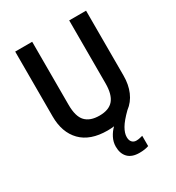

<svg xmlns="http://www.w3.org/2000/svg" viewBox="-219 -940 1114 1213"><g transform="rotate(-30 338.0 -333.5)"><path d="M419 13Q419 38 431 50.5Q443 63 461 63Q475 63 487.5 60Q500 57 508 55V130Q494 135 477 137.5Q460 140 440 140Q385 140 357 111Q329 82 329 31Q329 -2 344.5 -32.5Q360 -63 384 -86Q361 -83 336 -83Q210 -83 144.5 -150Q79 -217 79 -334V-807H203V-347Q203 -262 237 -226Q271 -190 339 -190Q409 -190 441 -228.5Q473 -267 473 -348V-807H596V-333Q596 -268 574 -216.5Q552 -165 508 -132Q459 -84 439 -49.5Q419 -15 419 13Z"/></g></svg>

Font: Noto Sans Telugu UI SemiCondensed SemiBold
Style: Regular
Weight: 600
Width: 4
Designer: Jelle Bosma - Monotype Design Team
Foundry: Monotype Imaging Inc.
Version: Version 2.005; ttfautohint (v1.8.4.7-5d5b)